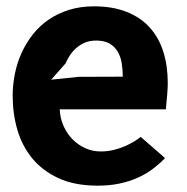

<svg xmlns="http://www.w3.org/2000/svg" viewBox="-20 -578 590 606"><path d="M501 -79Q482.5 -60 461 -44Q439.5 -28 413.5 -16.5Q387.5 -5 356.5 1.5Q325.5 8 288 8Q216 8 165 -15.5Q114 -39 81.8 -78.2Q49.5 -117.5 34.8 -168.5Q20 -219.5 20 -275Q20 -310.5 27 -345.2Q34 -380 48.2 -411.2Q62.5 -442.5 83.8 -469.5Q105 -496.5 133.5 -516Q162 -535.5 197.8 -546.8Q233.5 -558 276.5 -558Q336.5 -558 380.5 -540.2Q424.5 -522.5 453 -490.8Q481.5 -459 495.5 -414.5Q509.5 -370 509.5 -316Q509.5 -302.5 507.8 -280.5Q506 -258.5 503.5 -233H168.5Q169.5 -206 180 -181.8Q190.5 -157.5 207.8 -139.5Q225 -121.5 248 -110.8Q271 -100 298 -100Q320 -100 339.8 -105Q359.5 -110 375.8 -117.2Q392 -124.5 404.5 -132.2Q417 -140 424 -146ZM367.5 -336Q367.5 -359 364 -379.5Q360.5 -400 351 -415.8Q341.5 -431.5 325.2 -440.8Q309 -450 283.5 -450Q262 -450 245.8 -442.5Q229.5 -435 217.8 -423.8Q206 -412.5 198.5 -400Q191 -387.5 187 -378L141.5 -326.5L228 -335.5Z"/></svg>

Font: B612
Style: Bold
Weight: 700
Designer: Nicolas Chauveau, Thomas Paillot, Jonathan Favre-Lamarine, Jean-Luc Vinot
Foundry: AIRBUS
Version: Version 1.008